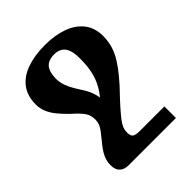

<svg xmlns="http://www.w3.org/2000/svg" viewBox="-212 -630 1022 1022"><g transform="rotate(-45 298.5 -119.0)"><path d="M162 265Q128 265 110.5 247.5Q93 230 93 198Q93 180 97.5 162Q102 144 113 125Q124 106 143.5 82Q163 58 192.5 26Q222 -6 264 -49Q296 -81 318 -110.5Q340 -140 353.5 -170.5Q367 -201 373.5 -237.5Q380 -274 380 -321Q380 -362 370.5 -386.5Q361 -411 342.5 -422Q324 -433 298 -433Q270 -433 251 -423Q232 -413 222.5 -390.5Q213 -368 213 -329Q213 -314 217.5 -296Q222 -278 233 -255.5Q244 -233 262 -205Q287 -169 298 -138Q309 -107 309 -78Q309 -41 290 -4.5Q271 32 232 78H147Q170 50 183.5 32Q197 14 202.5 -0.5Q208 -15 208 -32Q208 -51 203 -66.5Q198 -82 182.5 -101Q167 -120 134 -149Q104 -178 83 -204Q62 -230 51 -257Q40 -284 40 -312Q40 -378 72 -420Q104 -462 162.5 -482.5Q221 -503 298 -503Q372 -503 429.5 -482.5Q487 -462 519.5 -420.5Q552 -379 552 -317Q552 -289 546 -261.5Q540 -234 526 -205Q512 -176 487 -142Q462 -108 425 -67Q378 -18 349.5 14Q321 46 305.5 66.5Q290 87 284 102.5Q278 118 278 135Q278 161 289.5 169.5Q301 178 333 178H517V265Z"/></g></svg>

Font: Noto Serif Armenian ExtraBold
Style: Regular
Weight: 800
Version: Version 2.007